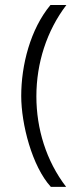

<svg xmlns="http://www.w3.org/2000/svg" viewBox="-20 -724 317 760"><path d="M181.2 15.6H241.7C162.6 -87.4 124 -214.8 124 -342.8C124 -473.6 164.6 -601.6 242.7 -704.1H179.7C100.1 -608.4 64 -466.3 64 -344.2C64 -232.9 106.9 -65.9 181.2 15.6Z"/></svg>

Font: HK Grotesk
Style: Regular
Weight: 400
Designer: Alfredo Marco Pradil and Stefan Peev
Foundry: Hanken Design Co.
Version: Version 1.045;PS 001.045;hotconv 1.0.88;makeotf.lib2.5.64775